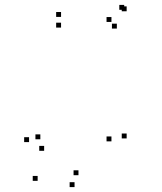

<svg xmlns="http://www.w3.org/2000/svg" viewBox="-20 -542 660 783"><path d="M496.5 22.5V2.5H476.5V22.5ZM496.5 -496V-516H476.5V-496ZM486.5 -502V-522H466.5V-502ZM229 -473V-493H209V-473ZM229 -429.5V-449.5H209V-429.5ZM456.5 -425.5V-445.5H436.5V-425.5ZM434.5 -452.5V-472.5H414.5V-452.5ZM434.5 34.5V14.5H414.5V34.5ZM300 172.5V152.5H280V172.5ZM160 73V53H140V73ZM144.5 26V6H124.5V26ZM98.5 37.5V17.5H78.5V37.5ZM133.5 195.5V175.5H113.5V195.5ZM284 221V201H264V221Z"/></svg>

Font: Monaspace Xenon Dots Var
Style: Regular
Weight: 400
Designer: Riley Cran and the Lettermatic Team
Version: Version 1.100 (Monaspace Xenon Dots)